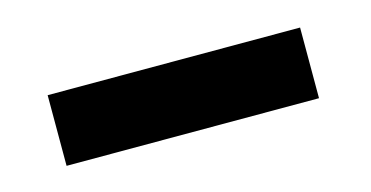

<svg xmlns="http://www.w3.org/2000/svg" viewBox="-30 -781 487 252"><g transform="rotate(-15 214.0 -655.0)"><path d="M382 -703H39V-607H382Z"/></g></svg>

Font: Bluebird
Style: Nrw
Weight: 400
Designer: Jasper
Foundry: Cannot Into Space Fonts
Version: Version 0.98